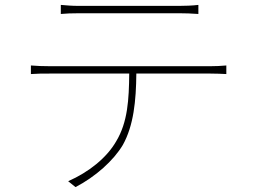

<svg xmlns="http://www.w3.org/2000/svg" viewBox="-20 -733 1040 783"><path d="M228 -713V-676C249 -678 272 -679 304 -679C355 -679 658 -679 710 -679C733 -679 764 -678 789 -676V-713C765 -710 733 -709 710 -709C658 -709 355 -709 302 -709C271 -709 253 -711 228 -713ZM106 -466V-431C133 -433 153 -433 184 -433H507C506 -328 501 -235 454 -157C415 -89 342 -31 258 6L288 30C369 -12 443 -78 481 -142C525 -221 535 -322 536 -433H838C859 -433 884 -432 903 -431V-466C881 -464 859 -463 838 -463C791 -463 237 -463 184 -463C153 -463 131 -464 106 -466Z"/></svg>

Font: Harano Aji Gothic KR ExtraLight
Style: Regular
Weight: 250
Foundry: Masamichi Hosoda
Version: HaranoAjiGothicKR-ExtraLight version 20220220;ttx 4.29.1